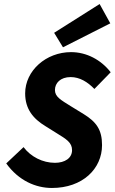

<svg xmlns="http://www.w3.org/2000/svg" viewBox="-20 -922 572 954"><path d="M238 12C390 12 487 -83 487 -201C487 -277 459 -316 396 -355L334 -393C281 -426 253 -441 253 -475C253 -509 280 -539 331 -539C376 -539 415 -515 449 -480L530 -563C482 -625 410 -663 333 -663C209 -663 105 -571 105 -458C105 -380 145 -332 206 -295L262 -260C311 -230 338 -213 338 -176C338 -136 302 -113 253 -113C192 -113 133 -143 97 -191L11 -110C73 -24 158 12 238 12ZM293 -687 528 -806 475 -902 249 -759Z"/></svg>

Font: Source Sans Pro
Style: Bold Italic
Weight: 700
Italic angle: -11°
Designer: Paul D. Hunt
Foundry: Adobe Systems Incorporated
Version: Version 3.006;hotconv 1.0.111;makeotfexe 2.5.65597